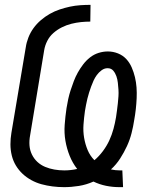

<svg xmlns="http://www.w3.org/2000/svg" viewBox="-20 -763 634 791"><path d="M472 8Q444 8 417 2.5Q390 -3 365 -15Q336 -2 305 3Q274 8 244 8Q220 8 196.5 5Q173 2 151 -4Q129 -10 109 -21Q89 -32 73 -47Q57 -62 45.5 -81Q34 -100 28.5 -122.5Q23 -145 23 -168.5Q23 -192 27 -216L86 -567Q89 -588 97 -608.5Q105 -629 118 -647Q131 -665 148.5 -680Q166 -695 185.5 -706Q205 -717 226 -724Q247 -731 268 -735.5Q289 -740 310.5 -741.5Q332 -743 353 -743L352 -674Q333 -674 313.5 -672Q294 -670 274 -665Q254 -660 235 -650.5Q216 -641 200 -627Q184 -613 174.5 -594Q165 -575 162 -556L104 -205Q100 -184 101.5 -164Q103 -144 111.5 -126.5Q120 -109 134 -96Q148 -83 166 -75.5Q184 -68 204 -64.5Q224 -61 245 -61Q258 -61 271.5 -62.5Q285 -64 298 -67Q279 -91 267 -121Q255 -151 249.5 -183Q244 -215 246.5 -249Q249 -283 254 -317Q257 -336 261 -354.5Q265 -373 271 -391.5Q277 -410 284 -428.5Q291 -447 300.5 -464Q310 -481 322.5 -497.5Q335 -514 351 -526.5Q367 -539 386 -545Q405 -551 424 -551Q446 -551 466 -543Q486 -535 500 -520Q514 -505 522.5 -485.5Q531 -466 536 -445Q541 -424 542.5 -402.5Q544 -381 543 -358.5Q542 -336 539.5 -313.5Q537 -291 533 -269Q529 -242 522 -214.5Q515 -187 503 -161Q491 -135 475 -110Q459 -85 437 -65Q446 -63 455.5 -62Q465 -61 474 -61H484L487 8ZM369 -103Q388 -119 404 -140.5Q420 -162 430.5 -185Q441 -208 447.5 -232Q454 -256 458 -280Q460 -294 462 -308.5Q464 -323 465.5 -337.5Q467 -352 468 -366Q469 -380 468 -394Q467 -408 465.5 -422Q464 -436 459.5 -449Q455 -462 446.5 -472Q438 -482 423 -482Q410 -482 398.5 -473.5Q387 -465 379 -454Q371 -443 365.5 -431Q360 -419 355.5 -406.5Q351 -394 347 -381.5Q343 -369 340 -356.5Q337 -344 334.5 -331Q332 -318 330 -306Q326 -278 324 -250Q322 -222 326.5 -195.5Q331 -169 341 -145Q351 -121 369 -103Z"/></svg>

Font: Iosevka QP
Style: Italic
Weight: 400
Italic angle: -9°
Designer: Belleve Invis
Foundry: Belleve Invis
Version: Version 20.0.0; ttfautohint (v1.8.4)